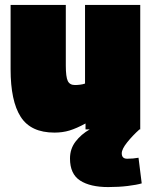

<svg xmlns="http://www.w3.org/2000/svg" viewBox="-20 -525 617 779"><path d="M555 219Q535 225 498.5 229.5Q462 234 419 234Q346 234 305 207.5Q264 181 264 118Q264 79 286.5 49.5Q309 20 344 0H327V-24Q290 -4 262 4.5Q234 13 201 13Q105 13 64 -51Q23 -115 23 -244V-505H247V-259Q247 -213 255 -196.5Q263 -180 284 -180Q294 -180 305.5 -181.5Q317 -183 325 -186V-505H549V0H546Q518 25 496 52.5Q474 80 474 97Q474 119 496 119Q520 119 542 115Z"/></svg>

Font: Cairo Black
Style: Regular
Weight: 900
Designer: Mohamed Gaber, Accademia di Belle Arti di Urbino and others
Foundry: Kief Type Foundry, Accademia di Belle Arti di Urbino and others
Version: Version 3.011